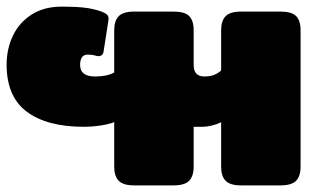

<svg xmlns="http://www.w3.org/2000/svg" viewBox="-25 -560 963 580"><path d="M320 -57V-191Q305 -185 279.5 -181Q254 -177 228 -177Q117 -177 56 -222.5Q-5 -268 -5 -365Q-5 -412 14 -452Q33 -492 70.5 -516Q108 -540 162 -540Q202 -540 229 -537Q256 -534 282 -525Q294 -520 298.5 -515.5Q303 -511 303 -503L302 -495L288 -405Q287 -396 281 -392.5Q275 -389 267 -391Q254 -395 240 -395Q217 -395 217 -364Q217 -329 262 -329Q299 -329 320 -341V-468Q320 -497 333.5 -511Q347 -525 380 -525H499Q533 -525 546.5 -511.5Q560 -498 560 -468V-364Q560 -329 592 -329Q609 -329 621 -333.5Q633 -338 643 -347V-468Q643 -497 656.5 -511Q670 -525 703 -525H822Q856 -525 869.5 -511.5Q883 -498 883 -468V-57Q883 -28 869.5 -14Q856 0 822 0H703Q670 0 656.5 -14Q643 -28 643 -57V-191Q632 -185 616 -181Q600 -177 585 -177H560V-57Q560 -28 546.5 -14Q533 0 499 0H380Q347 0 333.5 -14Q320 -28 320 -57Z"/></svg>

Font: Mitr
Style: Bold
Weight: 700
Designer: Thanarat Vachiruckul
Foundry: Cadson Demak
Version: Version 1.003